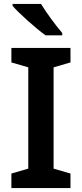

<svg xmlns="http://www.w3.org/2000/svg" viewBox="-20 -958 417 978"><path d="M189 -938H44V-928C77 -890 163 -813 212 -778H297V-790C265 -827 216 -893 189 -938ZM339 0V-74L253 -99V-615L339 -640V-714H38V-640L124 -615V-99L38 -74V0Z"/></svg>

Font: Noto Sans Lao SemiBold
Style: Regular
Weight: 600
Designer: Monotype Design Team
Foundry: Monotype Imaging Inc.
Version: Version 2.003